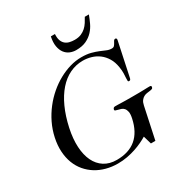

<svg xmlns="http://www.w3.org/2000/svg" viewBox="-207 -1063 1174 1234"><g transform="rotate(-30 379.5 -446.0)"><path d="M652.3 -420.9Q650.4 -412.6 647 -409.9Q643.6 -407.2 638.2 -407.2Q631.3 -407.2 630.6 -414.1Q629.9 -420.9 630.9 -434.6Q631.8 -448.2 632.6 -468.3Q633.3 -488.3 628.9 -515.1Q622.6 -556.2 604.7 -585.4Q586.9 -614.7 561.8 -633.5Q536.6 -652.3 506.3 -661.1Q476.1 -669.9 444.8 -669.9Q393.6 -669.9 347.9 -647.9Q302.2 -626 264.9 -583.5Q227.5 -541 199.5 -479.5Q171.4 -418 154.3 -338.9Q138.7 -265.6 142.1 -204.8Q145.5 -144 166.5 -100.3Q187.5 -56.6 225.6 -32.2Q263.7 -7.8 317.4 -7.8Q496.1 -7.8 534.7 -189.9Q541 -219.2 537.6 -236.6Q534.2 -253.9 525.6 -263.7Q517.1 -273.4 505.4 -277.3Q493.7 -281.2 483.6 -283.4Q473.6 -285.6 467 -288.3Q460.4 -291 461.9 -297.9Q463.4 -304.2 467.3 -308.1Q471.2 -312 478.5 -312Q490.2 -312 501.5 -311.8Q512.7 -311.5 527.1 -311Q541.5 -310.5 560.8 -310.3Q580.1 -310.1 608.4 -310.1Q637.7 -310.1 658 -310.3Q678.2 -310.5 692.6 -311Q707 -311.5 717 -311.8Q727.1 -312 735.8 -312Q749 -312 746.1 -299.8Q744.6 -292 737.5 -289.6Q730.5 -287.1 720.5 -285.9Q710.4 -284.7 698.7 -283Q687 -281.2 676 -275.4Q665 -269.5 655.8 -257.6Q646.5 -245.6 642.1 -224.1L592.3 9.8H559.1L541.5 -50.8Q523.9 -40 499.5 -28.3Q475.1 -16.6 445.6 -6.6Q416 3.4 382.1 9.8Q348.1 16.1 312 16.1Q267.1 16.1 226.3 5.1Q185.5 -5.9 152.1 -26.6Q118.7 -47.4 93 -77.6Q67.4 -107.9 52.5 -146.7Q37.6 -185.5 34.7 -232.2Q31.7 -278.8 43 -332Q54.2 -384.3 76.9 -431.2Q99.6 -478 130.9 -518.3Q162.1 -558.6 200 -591.1Q237.8 -623.5 279.1 -646.2Q320.3 -668.9 363.3 -681.4Q406.2 -693.8 447.3 -693.8Q488.8 -693.8 518.1 -686Q547.4 -678.2 569.6 -668.9Q591.8 -659.7 609.9 -651.9Q627.9 -644 647.5 -644Q659.7 -644 665.8 -650.9Q671.9 -657.7 676.3 -666Q680.7 -674.3 684.8 -681.2Q689 -688 696.8 -688Q702.1 -688 704.8 -684.1Q707.5 -680.2 705.6 -671.9ZM376.5 -907.7Q374.5 -879.4 381.1 -860.8Q387.7 -842.3 400.4 -831.3Q413.1 -820.3 430.9 -815.9Q448.7 -811.5 468.8 -811.5Q497.1 -811.5 517.1 -820.1Q537.1 -828.6 552 -842.3Q566.9 -856 577.9 -873.3Q588.9 -890.6 598.1 -907.7H628.4Q618.2 -879.9 605 -851.8Q591.8 -823.7 570.8 -801Q549.8 -778.3 519.3 -763.9Q488.8 -749.5 443.8 -749.5Q420.4 -749.5 398.9 -758.5Q377.4 -767.6 362.8 -786.9Q348.1 -806.2 342.8 -836.2Q337.4 -866.2 346.2 -907.7Z"/></g></svg>

Font: XB Zar
Style: Italic
Weight: 400
Italic angle: -12°
Designer: Behnam
Foundry: Irmug
Version: Version 8.005 2009